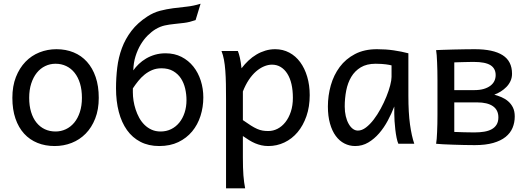

<svg xmlns="http://www.w3.org/2000/svg" viewBox="-20 -772 2831 1031"><path d="M136.7 -246.6Q136.7 -204.1 147 -170.4Q157.2 -136.7 176 -113.5Q194.8 -90.3 220.7 -78.1Q246.6 -65.9 278.3 -65.9Q307.6 -65.9 333.5 -78.1Q359.4 -90.3 378.7 -113.5Q397.9 -136.7 408.9 -170.4Q419.9 -204.1 419.9 -246.6Q419.9 -289.6 409.7 -323.5Q399.4 -357.4 380.6 -381.1Q361.8 -404.8 335.7 -417.2Q309.6 -429.7 278.3 -429.7Q248.5 -429.7 222.7 -417.2Q196.8 -404.8 177.7 -381.1Q158.7 -357.4 147.7 -323.5Q136.7 -289.6 136.7 -246.6ZM46.4 -246.6Q46.4 -309.6 65.4 -358.2Q84.5 -406.7 116.7 -440.2Q148.9 -473.6 191.9 -490.7Q234.9 -507.8 283.2 -507.8Q333.5 -507.8 375.2 -490.7Q417 -473.6 447 -440.2Q477.1 -406.7 493.7 -358.2Q510.3 -309.6 510.3 -246.6Q510.3 -183.6 491.2 -135.3Q472.2 -86.9 439.9 -54.2Q407.7 -21.5 364.7 -4.6Q321.8 12.2 273.4 12.2Q223.1 12.2 181.4 -4.6Q139.6 -21.5 109.6 -54.2Q79.6 -86.9 63 -135.3Q46.4 -183.6 46.4 -246.6Z M847.2 -405.3Q819.8 -405.3 797.6 -396Q775.4 -386.7 756.6 -371.6Q737.8 -356.4 722.2 -336.9Q706.5 -317.4 693.4 -297.4V-275.9Q693.4 -254.9 697 -231.2Q700.7 -207.5 708.3 -184.3Q715.8 -161.1 727.5 -139.6Q739.3 -118.2 755.9 -101.8Q772.5 -85.4 793.9 -75.7Q815.4 -65.9 842.3 -65.9Q873.5 -65.9 899.2 -78.6Q924.8 -91.3 943.1 -114Q961.4 -136.7 971.4 -167.5Q981.4 -198.2 981.4 -234.4Q981.4 -265.6 974.4 -296.1Q967.3 -326.7 951.7 -350.8Q936 -375 910.2 -390.1Q884.3 -405.3 847.2 -405.3ZM1071.8 -249Q1071.8 -196.8 1056.6 -149.4Q1041.5 -102.1 1011.7 -66.2Q981.9 -30.3 937.7 -9Q893.6 12.2 835 12.2Q777.8 12.2 734.4 -10.3Q690.9 -32.7 661.9 -73.5Q632.8 -114.3 617.9 -171.4Q603 -228.5 603 -297.9Q603 -354.5 609.6 -409.2Q616.2 -463.9 634.5 -513.4Q652.8 -563 685.8 -606.2Q718.8 -649.4 771.5 -683.6Q804.7 -705.1 839.4 -714.1Q874 -723.1 909.9 -727.8Q945.8 -732.4 982.7 -736.3Q1019.5 -740.2 1057.1 -752L1030.3 -664.1Q998 -652.8 969.7 -649.2Q941.4 -645.5 915.3 -643.1Q889.2 -640.6 864.7 -635.3Q840.3 -629.9 815.4 -615.2Q794.4 -602.5 773.4 -581.8Q752.4 -561 735.6 -533Q718.8 -504.9 707.8 -470Q696.8 -435.1 695.8 -394Q708 -411.6 725.3 -428.2Q742.7 -444.8 764.6 -457.8Q786.6 -470.7 812.7 -478.3Q838.9 -485.8 869.1 -485.8Q917 -485.8 954.6 -466.6Q992.2 -447.3 1018.3 -414.6Q1044.4 -381.8 1058.1 -338.9Q1071.8 -295.9 1071.8 -249Z M1284.2 -127Q1309.1 -109.4 1327.4 -97.9Q1345.7 -86.4 1360.8 -79.8Q1376 -73.2 1389.9 -70.8Q1403.8 -68.4 1420.9 -68.4Q1446.8 -68.4 1470.5 -80.6Q1494.1 -92.8 1512.5 -116Q1530.8 -139.2 1541.7 -172.1Q1552.7 -205.1 1552.7 -246.6Q1552.7 -287.1 1545.2 -320.1Q1537.6 -353 1522.9 -376.2Q1508.3 -399.4 1487.5 -412.1Q1466.8 -424.8 1440.4 -424.8Q1419.4 -424.8 1397.5 -415.5Q1375.5 -406.2 1354.7 -388.2Q1334 -370.1 1315.9 -343Q1297.9 -315.9 1284.2 -280.8ZM1193.8 -236.8Q1193.8 -282.2 1193.1 -321Q1192.4 -359.9 1189.9 -392.3Q1187.5 -424.8 1182.6 -451.2Q1177.7 -477.5 1169.4 -498H1257.3Q1262.7 -485.4 1268.1 -462.2Q1273.4 -439 1276.9 -405.3Q1293.9 -427.7 1314.2 -446.8Q1334.5 -465.8 1357.2 -479.2Q1379.9 -492.7 1405 -500.2Q1430.2 -507.8 1457.5 -507.8Q1499 -507.8 1533.4 -489.5Q1567.9 -471.2 1592 -438.2Q1616.2 -405.3 1629.6 -360.1Q1643.1 -314.9 1643.1 -261.2Q1643.1 -198.7 1625.5 -148.2Q1607.9 -97.7 1577.9 -62Q1547.9 -26.4 1507.3 -7.1Q1466.8 12.2 1420.9 12.2Q1401.4 12.2 1384 8.3Q1366.7 4.4 1350.3 -2.4Q1334 -9.3 1317.9 -19.3Q1301.8 -29.3 1284.2 -41.5V73.2Q1284.2 102.5 1284.9 126.2Q1285.6 149.9 1287.1 169.9Q1288.6 189.9 1291 206.8Q1293.5 223.6 1296.4 239.3H1193.8Z M2082.5 -420.9Q2076.7 -422.4 2069.3 -423.8Q2062 -425.3 2052 -426.5Q2042 -427.7 2028.6 -428.7Q2015.1 -429.7 1997.1 -429.7Q1949.2 -429.7 1917.2 -410.4Q1885.3 -391.1 1866.2 -359.1Q1847.2 -327.1 1839.1 -285.6Q1831.1 -244.1 1831.1 -200.2Q1831.1 -171.9 1836.7 -148.2Q1842.3 -124.5 1852.1 -107.2Q1861.8 -89.8 1874.5 -80.3Q1887.2 -70.8 1901.9 -70.8Q1923.3 -70.8 1945.1 -87.4Q1966.8 -104 1986.8 -130.1Q2006.8 -156.2 2024.4 -188.7Q2042 -221.2 2054.9 -253.2Q2067.9 -285.2 2075.2 -313.5Q2082.5 -341.8 2082.5 -358.9ZM2119.1 0Q2113.8 -11.7 2109.6 -32.2Q2105.5 -52.7 2102.8 -75.9Q2100.1 -99.1 2098.6 -122.1Q2097.2 -145 2097.2 -161.1V-200.2Q2082.5 -162.1 2062.3 -124.3Q2042 -86.4 2015.9 -56.2Q1989.7 -25.9 1957.5 -6.8Q1925.3 12.2 1887.2 12.2Q1856.4 12.2 1829.6 -1.5Q1802.7 -15.1 1783 -42Q1763.2 -68.8 1752 -108.6Q1740.7 -148.4 1740.7 -200.2Q1740.7 -258.3 1756.3 -313.7Q1772 -369.1 1804.2 -412.4Q1836.4 -455.6 1886.2 -481.7Q1936 -507.8 2004.4 -507.8Q2051.8 -507.8 2093.8 -501.7Q2135.7 -495.6 2172.9 -485.8V-258.8Q2172.9 -166.5 2181.6 -103.8Q2190.4 -41 2204.6 0Z M2419.4 -63.5Q2424.3 -63.5 2436.8 -63Q2449.2 -62.5 2464.8 -62Q2480.5 -61.5 2497.8 -61.3Q2515.1 -61 2529.3 -61Q2556.6 -61 2580.1 -64.9Q2603.5 -68.8 2620.4 -78.1Q2637.2 -87.4 2646.7 -103Q2656.2 -118.7 2656.2 -141.6Q2656.2 -181.2 2627 -201.7Q2597.7 -222.2 2541.5 -222.2H2419.4ZM2744.1 -146.5Q2744.1 -113.8 2732.4 -85.7Q2720.7 -57.6 2695.1 -36.9Q2669.4 -16.1 2628.4 -4.4Q2587.4 7.3 2529.3 7.3Q2503.4 7.3 2472.4 6.6Q2441.4 5.9 2412.1 4.9Q2382.8 3.9 2358.6 2.7Q2334.5 1.5 2321.8 0Q2323.7 -10.3 2325 -26.4Q2326.2 -42.5 2327.1 -63Q2328.1 -83.5 2328.6 -107.2Q2329.1 -130.9 2329.1 -156.2V-341.8Q2329.1 -366.7 2328.6 -391.4Q2328.1 -416 2327.1 -437.3Q2326.2 -458.5 2325 -475.6Q2323.7 -492.7 2321.8 -502.9Q2333 -503.4 2358.6 -504.4Q2384.3 -505.4 2415 -506.1Q2445.8 -506.8 2476.8 -507.3Q2507.8 -507.8 2529.3 -507.8Q2628.9 -507.8 2679.2 -475.6Q2729.5 -443.4 2729.5 -376Q2729.5 -354.5 2721.2 -336.7Q2712.9 -318.8 2699.2 -304.9Q2685.5 -291 2668.7 -280.5Q2651.9 -270 2634.3 -263.7Q2653.8 -258.3 2673.3 -250Q2692.9 -241.7 2708.7 -228Q2724.6 -214.4 2734.4 -194.6Q2744.1 -174.8 2744.1 -146.5ZM2419.4 -288.1H2526.9Q2556.2 -288.1 2577.6 -294.4Q2599.1 -300.8 2613.5 -311.8Q2627.9 -322.8 2634.8 -337.4Q2641.6 -352.1 2641.6 -368.7Q2641.6 -404.3 2613.8 -421.9Q2585.9 -439.5 2524.4 -439.5Q2514.6 -439.5 2499 -439.2Q2483.4 -439 2467.5 -438.5Q2451.7 -438 2438.2 -437.7Q2424.8 -437.5 2419.4 -437Z"/></svg>

Font: Andika CyrE
Style: Regular
Weight: 400
Designer: Victor Gaultney, Annie Olsen, Julie Remington, Don Collingsworth, Eric Hays, Becca Hirsbrunner
Foundry: SIL International
Version: Version 5.000